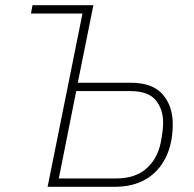

<svg xmlns="http://www.w3.org/2000/svg" viewBox="-20 -718 747 738"><path d="M163 0 297 -666H99L105 -698H339L279 -400H482Q566 -400 605 -355.5Q644 -311 644 -241Q644 -167 617 -112.5Q590 -58 540.5 -29Q491 0 421 0ZM206 -32H425Q500 -32 543 -70.5Q586 -109 598 -171Q603 -197 605 -215Q607 -233 607 -247Q607 -298 578.5 -333Q550 -368 479 -368H273Z"/></svg>

Font: IBM Plex Sans ExtraLight
Style: Italic
Weight: 250
Italic angle: -11.31°
Designer: Mike Abbink, Paul van der Laan, Pieter van Rosmalen
Foundry: Bold Monday
Version: Version 3.201